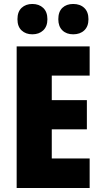

<svg xmlns="http://www.w3.org/2000/svg" viewBox="-20 -948 515 968"><path d="M432 0H64V-714H432V-567H241V-443H418V-296H241V-149H432ZM68 -851Q68 -889 89 -908.5Q110 -928 143 -928Q177 -928 198 -908Q219 -888 219 -851Q219 -815 198 -795Q177 -775 143 -775Q110 -775 89 -794.5Q68 -814 68 -851ZM274 -851Q274 -889 294.5 -908.5Q315 -928 349 -928Q384 -928 405 -908Q426 -888 426 -851Q426 -815 405 -795Q384 -775 349 -775Q315 -775 294.5 -795Q274 -815 274 -851Z"/></svg>

Font: Noto Sans Myanmar Condensed Black
Style: Regular
Weight: 900
Width: 3
Designer: Monotype Design Team
Foundry: Monotype Imaging Inc.
Version: Version 2.107; ttfautohint (v1.8.4.7-5d5b)